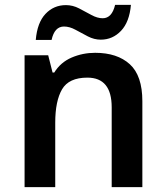

<svg xmlns="http://www.w3.org/2000/svg" viewBox="-20 -769 682 789"><path d="M371 -552Q462 -552 513.5 -505Q565 -458 565 -353V0H439V-328Q439 -450 339 -450Q263 -450 235 -402Q207 -354 207 -265V0H81V-542H178L196 -471H203Q229 -513 274.5 -532.5Q320 -552 371 -552ZM127 -605Q133 -676 167 -712Q201 -748 251 -748Q279 -748 305 -734.5Q331 -721 355.5 -707.5Q380 -694 402 -694Q440 -694 453 -749H518Q512 -679 477.5 -642.5Q443 -606 394 -606Q367 -606 341 -619.5Q315 -633 290.5 -646.5Q266 -660 243 -660Q204 -660 192 -605Z"/></svg>

Font: Noto Sans Kannada SemiBold
Style: Regular
Weight: 600
Designer: Jelle Bosma - Monotype Design Team
Foundry: Monotype Imaging Inc.
Version: Version 2.005; ttfautohint (v1.8.4.7-5d5b)